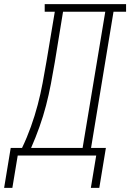

<svg xmlns="http://www.w3.org/2000/svg" viewBox="-83 -755 632 932"><path d="M-23 157H-63L-31 -37H24Q48 -87 67 -140Q86 -193 100 -246Q114 -299 124 -352.5Q134 -406 143 -459L183 -698H134V-735H529V-698H468L359 -37H431L399 157H358L384 0H3ZM68 -37H318L428 -698H223L183 -453Q174 -400 164 -347.5Q154 -295 140.5 -243Q127 -191 108.5 -139Q90 -87 68 -37Z"/></svg>

Font: Iosevka Slab XLtObl
Style: Regular
Weight: 200
Italic angle: -9°
Monospace: yes
Designer: Belleve Invis
Foundry: Belleve Invis
Version: Version 11.1.1; ttfautohint (v1.8.3)